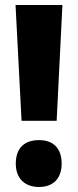

<svg xmlns="http://www.w3.org/2000/svg" viewBox="-20 -734 311 766"><path d="M206 -252 229 -714H42L66 -252ZM43 -81C43 -22 79 12 136 12C192 12 226 -22 226 -81C226 -141 194 -175 136 -175C75 -175 43 -141 43 -81Z"/></svg>

Font: Noto Sans Lao ExtraCondensed Black
Style: Regular
Weight: 900
Width: 2
Designer: Monotype Design Team
Foundry: Monotype Imaging Inc.
Version: Version 2.003